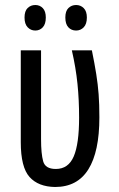

<svg xmlns="http://www.w3.org/2000/svg" viewBox="-20 -738 474 767"><path d="M200 9Q133 8 98 -31Q63 -70 63 -170V-537H144V-182Q144 -124 152.5 -93.5Q161 -63 203 -63Q253 -63 274.5 -113Q296 -163 296 -268Q296 -339 289.5 -403Q283 -467 267 -537H347Q358 -483 364.5 -442Q371 -401 374 -361.5Q377 -322 377 -269Q377 -132 333 -61.5Q289 9 200 9ZM78 -668Q78 -694 90.5 -706Q103 -718 121 -718Q139 -718 151 -705.5Q163 -693 163 -668Q163 -642 151 -629Q139 -616 121 -616Q103 -616 90.5 -629Q78 -642 78 -668ZM241 -668Q241 -694 253.5 -706Q266 -718 284 -718Q302 -718 314.5 -705.5Q327 -693 327 -668Q327 -642 314.5 -629Q302 -616 284 -616Q265 -616 253 -629Q241 -642 241 -668Z"/></svg>

Font: Noto Sans ExtraCondensed
Style: Regular
Weight: 400
Width: 2
Designer: Monotype Design Team
Foundry: Monotype Imaging Inc.
Version: Version 2.013; ttfautohint (v1.8.4.7-5d5b)